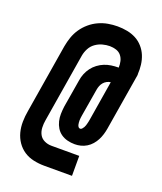

<svg xmlns="http://www.w3.org/2000/svg" viewBox="-158 -883 917 1085"><g transform="rotate(20 300.0 -340.0)"><path d="M406 101H239Q206 101 174 94Q142 87 116.5 70Q91 53 73.5 27.5Q56 2 48 -28.5Q40 -59 40.5 -92Q41 -125 47 -158L115 -572Q120 -600 129.5 -628Q139 -656 156 -681Q173 -706 196.5 -726Q220 -746 247.5 -758.5Q275 -771 303.5 -776Q332 -781 360 -781Q390 -781 418.5 -775.5Q447 -770 471.5 -757Q496 -744 514.5 -723Q533 -702 543.5 -676.5Q554 -651 557.5 -622.5Q561 -594 559 -564H560L503 -218Q500 -200 494.5 -182Q489 -164 480.5 -147.5Q472 -131 459 -116Q446 -101 429.5 -91Q413 -81 395 -76.5Q377 -72 359 -72Q336 -72 314.5 -77.5Q293 -83 276 -95Q259 -107 248 -125Q237 -143 232 -164Q227 -185 227.5 -207Q228 -229 231 -252L259 -419Q262 -440 270 -460Q278 -480 291 -497.5Q304 -515 322 -528.5Q340 -542 360 -550Q380 -558 401 -561Q422 -564 442 -564H445Q446 -584 441.5 -602.5Q437 -621 425.5 -635Q414 -649 395.5 -655Q377 -661 357 -661Q336 -661 313.5 -655Q291 -649 271.5 -635Q252 -621 241 -600Q230 -579 226 -557L158 -143Q154 -121 155 -98Q156 -75 166 -56.5Q176 -38 196 -28.5Q216 -19 239 -19H406ZM358 -165Q364 -165 369 -170.5Q374 -176 377.5 -182Q381 -188 383 -194.5Q385 -201 386.5 -207Q388 -213 389.5 -219.5Q391 -226 392 -233L431 -471Q420 -470 408.5 -464Q397 -458 389 -448.5Q381 -439 376.5 -427.5Q372 -416 370 -404L342 -237Q341 -230 340 -223Q339 -216 339 -209Q339 -202 339.5 -195.5Q340 -189 341.5 -182.5Q343 -176 347 -170.5Q351 -165 358 -165Z"/></g></svg>

Font: Iosevka SS04 Heavy Extended
Style: Italic
Weight: 900
Width: 7
Italic angle: -9°
Monospace: yes
Designer: Belleve Invis
Foundry: Belleve Invis
Version: Version 19.0.0; ttfautohint (v1.8.4)